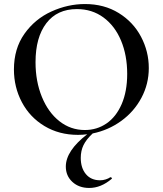

<svg xmlns="http://www.w3.org/2000/svg" viewBox="-20 -656 806 951"><path d="M380 126Q380 176 405.5 206.5Q431 237 476 237Q490 237 504 232.5Q518 228 526 222H528Q531 222 533.5 225Q536 228 533 230Q480 275 422 275Q371 275 338.5 245Q306 215 306 169Q306 91 412 9Q390 12 366 12Q273 12 200.5 -31.5Q128 -75 88.5 -149.5Q49 -224 49 -312Q49 -415 101 -488.5Q153 -562 234.5 -599Q316 -636 401 -636Q496 -636 568 -591.5Q640 -547 678.5 -474Q717 -401 717 -319Q717 -240 680.5 -171.5Q644 -103 580.5 -57Q517 -11 439 5Q407 35 393.5 63Q380 91 380 126ZM400 -12Q460 -12 507.5 -44.5Q555 -77 582.5 -140Q610 -203 610 -290Q610 -382 579.5 -455Q549 -528 492.5 -569.5Q436 -611 361 -611Q263 -611 209.5 -541Q156 -471 156 -348Q156 -253 187.5 -176Q219 -99 274.5 -55.5Q330 -12 400 -12Z"/></svg>

Font: Cormorant Garamond SemiBold
Style: Regular
Weight: 600
Designer: Christian Thalmann (Catharsis Fonts)
Version: Version 3.000